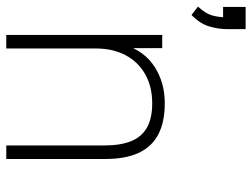

<svg xmlns="http://www.w3.org/2000/svg" viewBox="-116 -670 783 596"><g transform="rotate(90 275.0 -371.5)"><path d="M23 -575 -3 -595Q19 -619 24.5 -639.5Q30 -660 30 -679L49 -673H-2V-743H67V-688Q67 -657 58 -628.5Q49 -600 23 -575ZM85 0V-484H126V-366H115Q135 -429 184 -460.5Q233 -492 297 -492Q355 -492 393.5 -472Q432 -452 451 -411Q470 -370 470 -308V0H428V-304Q428 -355 414.5 -388Q401 -421 372 -437Q343 -453 297 -453Q246 -453 207.5 -431.5Q169 -410 148 -370.5Q127 -331 127 -278V0Z"/></g></svg>

Font: Nunito Sans 12pt ExtraLight
Style: Regular
Weight: 200
Version: Version 3.101;gftools[0.9.27]